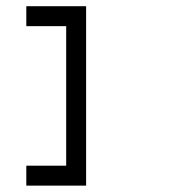

<svg xmlns="http://www.w3.org/2000/svg" viewBox="-20 -582 540 602"><path d="M62.5 -562.5H250V0H62.5V-62.5H187.5V-500H62.5Z"/></svg>

Font: Pixel Operator Mono
Style: Regular
Weight: 400
Monospace: yes
Designer: Jayvee Enaguas (HarvettFox96)
Version: 2016.04.25